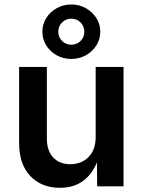

<svg xmlns="http://www.w3.org/2000/svg" viewBox="-20 -852 652 878"><path d="M254.4 6.8Q169.9 6.8 118.7 -46.9Q67.4 -100.6 67.4 -198.7V-545.9H194.3V-218.3Q194.3 -163.6 222.9 -132.3Q251.5 -101.1 301.3 -101.1Q352.1 -101.1 384.8 -133.8Q417.5 -166.5 417.5 -226.1V-545.9H544.9V0H424.3L423.3 -109.4Q374.5 6.8 254.4 6.8ZM306.2 -582.5Q269.5 -582.5 239.5 -599.1Q209.5 -615.7 191.7 -644Q173.8 -672.4 173.8 -707Q173.8 -741.7 191.7 -769.8Q209.5 -797.9 239.5 -814.7Q269.5 -831.5 306.2 -831.5Q342.3 -831.5 372.3 -814.7Q402.3 -797.9 420.4 -769.8Q438.5 -741.7 438.5 -707Q438.5 -672.4 420.4 -644Q402.3 -615.7 372.3 -599.1Q342.3 -582.5 306.2 -582.5ZM306.2 -647.5Q331.1 -647.5 348.4 -664.8Q365.7 -682.1 365.7 -707Q365.7 -731.9 348.4 -749.3Q331.1 -766.6 306.2 -766.6Q281.2 -766.6 263.9 -749.3Q246.6 -731.9 246.6 -707Q246.6 -682.1 263.9 -664.8Q281.2 -647.5 306.2 -647.5Z"/></svg>

Font: Inter SemiBold
Style: Regular
Weight: 600
Designer: Rasmus Andersson
Foundry: rsms
Version: Version 4.001;git-9221beed3